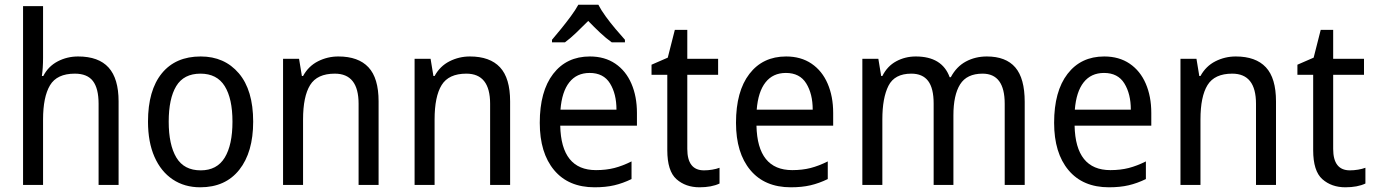

<svg xmlns="http://www.w3.org/2000/svg" viewBox="-20 -786 5842 816"><path d="M163 -540Q163 -498 158 -463H164Q185 -504 225 -525Q265 -546 312 -546Q399 -546 441.5 -499Q484 -452 484 -355V0H399V-345Q399 -410 375 -441.5Q351 -473 298 -473Q222 -473 192.5 -423.5Q163 -374 163 -278V0H78V-760H163Z M1056 -269Q1056 -139 997 -64.5Q938 10 831 10Q764 10 714 -23.5Q664 -57 636.5 -119.5Q609 -182 609 -269Q609 -402 667.5 -474Q726 -546 833 -546Q934 -546 995 -474.5Q1056 -403 1056 -269ZM697 -269Q697 -171 729.5 -116.5Q762 -62 833 -62Q902 -62 935 -116Q968 -170 968 -269Q968 -367 935 -420Q902 -473 832 -473Q761 -473 729 -420Q697 -367 697 -269Z M1418 -546Q1503 -546 1546 -500Q1589 -454 1589 -355V0H1504V-345Q1504 -473 1403 -473Q1328 -473 1298 -424.5Q1268 -376 1268 -278V0H1183V-536H1251L1263 -463H1268Q1291 -505 1331.5 -525.5Q1372 -546 1418 -546Z M1977 -546Q2062 -546 2105 -500Q2148 -454 2148 -355V0H2063V-345Q2063 -473 1962 -473Q1887 -473 1857 -424.5Q1827 -376 1827 -278V0H1742V-536H1810L1822 -463H1827Q1850 -505 1890.5 -525.5Q1931 -546 1977 -546Z M2487 -546Q2550 -546 2595 -515.5Q2640 -485 2663.5 -430.5Q2687 -376 2687 -306V-252H2361Q2365 -63 2513 -63Q2556 -63 2591 -72Q2626 -81 2664 -100V-25Q2627 -7 2590.5 1.5Q2554 10 2507 10Q2396 10 2335 -63Q2274 -136 2274 -264Q2274 -398 2331 -472Q2388 -546 2487 -546ZM2486 -476Q2431 -476 2399.5 -436Q2368 -396 2362 -320H2600Q2600 -387 2572.5 -431.5Q2545 -476 2486 -476ZM2523 -766Q2534 -744 2554 -716.5Q2574 -689 2596 -663Q2618 -637 2636 -617V-606H2580Q2556 -623 2530.5 -647Q2505 -671 2480 -697Q2454 -671 2429 -647Q2404 -623 2381 -606H2326V-617Q2344 -638 2365.5 -664.5Q2387 -691 2406.5 -717.5Q2426 -744 2438 -766Z M2972 -62Q2989 -62 3007 -65Q3025 -68 3038 -73V-6Q3004 10 2953 10Q2894 10 2855 -24.5Q2816 -59 2816 -148V-468H2749V-511L2818 -541L2848 -659H2901V-536H3032V-468H2901V-153Q2901 -62 2972 -62Z M3321 -546Q3384 -546 3429 -515.5Q3474 -485 3497.5 -430.5Q3521 -376 3521 -306V-252H3195Q3199 -63 3347 -63Q3390 -63 3425 -72Q3460 -81 3498 -100V-25Q3461 -7 3424.5 1.5Q3388 10 3341 10Q3230 10 3169 -63Q3108 -136 3108 -264Q3108 -398 3165 -472Q3222 -546 3321 -546ZM3320 -476Q3265 -476 3233.5 -436Q3202 -396 3196 -320H3434Q3434 -387 3406.5 -431.5Q3379 -476 3320 -476Z M4174 -546Q4255 -546 4295 -499.5Q4335 -453 4335 -353V0H4250V-345Q4250 -473 4156 -473Q4089 -473 4060.5 -427.5Q4032 -382 4032 -296V0H3948V-346Q3948 -411 3924.5 -442Q3901 -473 3853 -473Q3782 -473 3756 -421.5Q3730 -370 3730 -279V0H3645V-536H3713L3725 -463H3730Q3751 -505 3789 -525.5Q3827 -546 3872 -546Q3984 -546 4016 -458H4021Q4045 -503 4085 -524.5Q4125 -546 4174 -546Z M4673 -546Q4736 -546 4781 -515.5Q4826 -485 4849.5 -430.5Q4873 -376 4873 -306V-252H4547Q4551 -63 4699 -63Q4742 -63 4777 -72Q4812 -81 4850 -100V-25Q4813 -7 4776.5 1.5Q4740 10 4693 10Q4582 10 4521 -63Q4460 -136 4460 -264Q4460 -398 4517 -472Q4574 -546 4673 -546ZM4672 -476Q4617 -476 4585.5 -436Q4554 -396 4548 -320H4786Q4786 -387 4758.5 -431.5Q4731 -476 4672 -476Z M5232 -546Q5317 -546 5360 -500Q5403 -454 5403 -355V0H5318V-345Q5318 -473 5217 -473Q5142 -473 5112 -424.5Q5082 -376 5082 -278V0H4997V-536H5065L5077 -463H5082Q5105 -505 5145.5 -525.5Q5186 -546 5232 -546Z M5717 -62Q5734 -62 5752 -65Q5770 -68 5783 -73V-6Q5749 10 5698 10Q5639 10 5600 -24.5Q5561 -59 5561 -148V-468H5494V-511L5563 -541L5593 -659H5646V-536H5777V-468H5646V-153Q5646 -62 5717 -62Z"/></svg>

Font: Noto Sans Myanmar SemiCondensed
Style: Regular
Weight: 400
Width: 4
Designer: Monotype Design Team
Foundry: Monotype Imaging Inc.
Version: Version 2.107; ttfautohint (v1.8.4.7-5d5b)